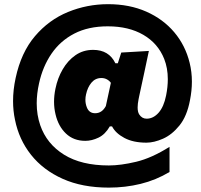

<svg xmlns="http://www.w3.org/2000/svg" viewBox="-20 -726 937 897"><path d="M488.5 150.5Q364.5 150.5 273 109.5Q181.5 68.5 125 -2.8Q68.5 -74 50 -166.5Q41 -209 41 -254Q41 -306 53 -361.5Q78.5 -481 143.5 -557.2Q208.5 -633.5 297.8 -670Q387 -706.5 485 -706.5Q584.5 -706.5 663.2 -671.8Q742 -637 794 -575.5Q846 -514 866 -432.5Q876.5 -390 876.5 -344.5Q876.5 -302.5 867.5 -257.5Q853.5 -183 818.5 -139.8Q783.5 -96.5 741.5 -78Q699.5 -59.5 664 -59.5Q602.5 -59.5 561.2 -81.5Q520 -103.5 503.5 -135.5H493Q471.5 -98 440.2 -83Q409 -68 378.5 -68Q324 -68 288.2 -102Q252.5 -136 239.5 -191.5Q232.5 -220 232.5 -250.5Q232.5 -280 239 -311.5Q249 -361 273 -402.2Q297 -443.5 332.8 -468.2Q368.5 -493 415 -493Q489 -493 519 -430.5H530.5L546.5 -480.5L675.5 -488Q665 -439 654 -386.5Q642.5 -333.5 631 -280L627.5 -263Q623 -240.5 623 -224Q623 -203.5 630 -192Q643 -171.5 665 -171.5Q696 -171.5 720.8 -199.2Q745.5 -227 756 -280Q764 -320 764 -356Q764 -408 747 -451Q718 -523.5 649.8 -563.2Q581.5 -603 483.5 -603Q392.5 -603 327 -569Q261.5 -535 220.5 -475Q179.5 -415 162.5 -337Q151.5 -288 151.5 -243.5Q151.5 -189 168 -141Q198 -54 279 -3.5Q360 47 488.5 47Q544 47 616.2 29.8Q688.5 12.5 772 -40V77.5Q708.5 115.5 637 133Q565.5 150.5 488.5 150.5ZM424.5 -197Q456.5 -197 474.5 -230.5L498 -339Q491 -349 479.5 -355.2Q468 -361.5 453.5 -361.5Q425.5 -361.5 407.2 -339.8Q389 -318 382 -285Q379 -272 379 -260Q379 -241.5 385.5 -225Q396 -197 424.5 -197Z"/></svg>

Font: Heraclito ExtraBold
Style: Italic
Weight: 800
Italic angle: -12°
Designer: Kostas Bartsokas (font) & Cristiano Sobral (main changes)
Foundry: Kostas Bartsokas (font) & Cristiano Sobral (main changes)
Version: Version 1.00;July 8, 2020;FontCreator 13.0.0.2655 64-bit